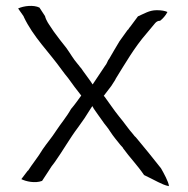

<svg xmlns="http://www.w3.org/2000/svg" viewBox="-20 -628 642 657"><path d="M42 -599 61 -572V-571C94 -501 147 -451 192 -388C198 -379 206 -370 213 -361C227 -341 243 -320 258 -301C246 -285 237 -271 223 -255C208 -228 188 -205 171 -179C157 -157 141 -139 126 -117C110 -90 92 -69 76 -44H75L53 -15C69 -7 100 0 124 -9L145 -41C152 -53 160 -64 168 -74C195 -112 219 -155 247 -192C262 -212 276 -233 290 -256L296 -265L301 -256C311 -241 321 -228 330 -215C339 -201 348 -193 357 -178C368 -161 380 -147 392 -132L401 -122V-121C424 -89 450 -63 473 -29C487 -22 506 -13 521 -5C534 1 543 6 558 9C558 -4 539 -38 531 -52C502 -89 475 -122 445 -158C442 -160 439 -164 436 -168C419 -187 404 -210 387 -230C370 -251 355 -274 338 -297L335 -300C344 -312 351 -321 361 -334L368 -345C371 -349 373 -353 375 -356V-357C408 -410 440 -466 481 -513L511 -549C515 -553 519 -557 528 -557C537 -564 547 -575 553 -587C544 -591 532 -593 519 -593H515C491 -593 473 -581 452 -572L426 -537C424 -535 421 -531 418 -526H417L389 -487C376 -466 365 -446 352 -424H351C348 -419 346 -410 339 -402C326 -382 310 -359 297 -339C287 -355 276 -368 265 -384L256 -397H255C253 -401 249 -405 245 -410C231 -426 220 -446 207 -464C192 -482 179 -500 164 -520L154 -535C148 -544 138 -557 134 -573L115 -602C95 -612 61 -608 42 -599ZM126 -123 127 -124ZM145 -47 146 -48ZM168 -81ZM207 -470ZM389 -493 390 -494ZM392 -138ZM521 -12Z"/></svg>

Font: SolarCharger
Style: 350
Weight: 300
Designer: Mew Too
Foundry: Cannot Into Space Fonts/KineticPlasma Fonts
Version: Version 1.100